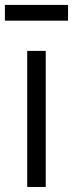

<svg xmlns="http://www.w3.org/2000/svg" viewBox="-28 -742 290 762"><path d="M-8.5 -660V-722.5H242V-660ZM80 0V-540H153.5V0Z"/></svg>

Font: Manrope ExtraLight
Style: Regular
Weight: 400
Version: Version 4.504